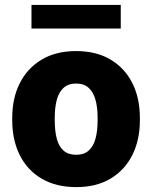

<svg xmlns="http://www.w3.org/2000/svg" viewBox="-20 -744 613 774"><path d="M287.6 10.3Q206.1 10.3 148.2 -23.7Q90.3 -57.6 59.8 -118.4Q29.3 -179.2 29.3 -259.3V-269Q29.3 -348.1 59.8 -408.7Q90.3 -469.2 147.9 -503.7Q205.6 -538.1 286.6 -538.1Q368.2 -538.1 425.5 -503.9Q482.9 -469.7 513.4 -409.2Q543.9 -348.6 543.9 -269V-259.3Q543.9 -179.7 513.4 -118.9Q482.9 -58.1 425.5 -23.9Q368.2 10.3 287.6 10.3ZM287.6 -120.1Q318.8 -120.1 337.6 -137Q356.4 -153.8 365 -185.1Q373.5 -216.3 373.5 -259.3V-269Q373.5 -310.5 365 -341.6Q356.4 -372.6 337.4 -389.9Q318.4 -407.2 286.6 -407.2Q255.4 -407.2 236.3 -389.9Q217.3 -372.6 209 -341.6Q200.7 -310.5 200.7 -269V-259.3Q200.7 -215.8 209 -184.6Q217.3 -153.3 236.3 -136.7Q255.4 -120.1 287.6 -120.1ZM106.9 -628.9V-724.1H466.8V-628.9Z"/></svg>

Font: Roboto Slab LO Black
Style: Regular
Weight: 900
Designer: Google
Version: Version 2.000